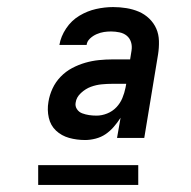

<svg xmlns="http://www.w3.org/2000/svg" viewBox="-20 -713 540 543"><path d="M221 -317Q197 -317 175.5 -323Q154 -329 138.5 -343.5Q123 -358 118 -380Q113 -402 117 -425Q120 -444 128.5 -462.5Q137 -481 151.5 -496Q166 -511 184 -520.5Q202 -530 221 -535.5Q240 -541 259.5 -543Q279 -545 298 -545H348L352 -570Q354 -583 350.5 -594Q347 -605 338.5 -612Q330 -619 318 -621.5Q306 -624 294 -624Q284 -624 274 -622.5Q264 -621 253.5 -616.5Q243 -612 234.5 -604Q226 -596 225 -586H148Q152 -610 167 -632.5Q182 -655 204.5 -668.5Q227 -682 251.5 -687.5Q276 -693 300 -693Q319 -693 337.5 -690Q356 -687 372.5 -680Q389 -673 402 -660.5Q415 -648 422 -632Q429 -616 429.5 -597Q430 -578 427 -559L388 -323H311L321 -380Q312 -366 301.5 -354Q291 -342 278.5 -333.5Q266 -325 250.5 -321Q235 -317 221 -317ZM253 -386Q268 -386 283 -392Q298 -398 309 -409.5Q320 -421 326 -435.5Q332 -450 335 -465L337 -476H299Q283 -476 267.5 -474.5Q252 -473 237 -467.5Q222 -462 209 -450Q196 -438 194 -423Q192 -413 197.5 -404.5Q203 -396 212.5 -392.5Q222 -389 232 -387.5Q242 -386 253 -386ZM371 -190H88V-246H371Z"/></svg>

Font: Iosevka Term Oblique
Style: Regular
Weight: 400
Italic angle: -9°
Monospace: yes
Designer: Belleve Invis
Foundry: Belleve Invis
Version: Version 31.4.0